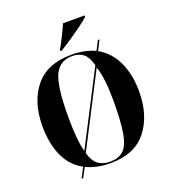

<svg xmlns="http://www.w3.org/2000/svg" viewBox="-169 -1057 1097 1223"><g transform="rotate(-20 379.5 -445.5)"><path d="M324 -770H333Q364 -789 406.5 -817.5Q449 -846 487.5 -874.5Q526 -903 546 -921V-931H400Q385 -897 362 -851Q339 -805 324 -780ZM172 40H183L217 -24Q287 10 381 10Q545 10 626 -92.5Q707 -195 707 -358Q707 -473 667 -558.5Q627 -644 549 -688L583 -755H572L540 -693Q468 -725 382 -725Q216 -725 134 -624Q52 -523 52 -359Q52 -241 91 -155.5Q130 -70 208 -29ZM249 -120Q227 -201 227 -358Q227 -567 262.5 -641Q298 -715 382 -715Q428 -715 457 -692Q486 -669 502 -610ZM381 0Q333 0 301.5 -23Q270 -46 253 -104L505 -593Q533 -513 533 -358Q533 -218 519.5 -140Q506 -62 473 -31Q440 0 381 0Z"/></g></svg>

Font: Noto Serif Display SemiCondensed Extra
Style: Regular
Weight: 800
Width: 4
Designer: Monotype Design Team
Foundry: Monotype Imaging Inc.
Version: Version 1.900